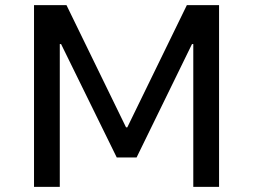

<svg xmlns="http://www.w3.org/2000/svg" viewBox="-20 -725 982 745"><path d="M112 0V-705H238L469 -231H474L705 -705H830V0H730V-554H725L510 -114H433L217 -554H212V0Z"/></svg>

Font: Nunito Sans 12pt ExtraLight 6pt Medium
Style: Regular
Weight: 500
Version: Version 3.101;gftools[0.9.27]